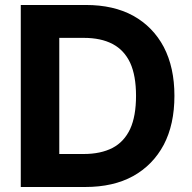

<svg xmlns="http://www.w3.org/2000/svg" viewBox="-20 -747 767 767"><path d="M320.8 0H63V-727.1H323.2Q433.6 -727.1 512.2 -684.1Q591.3 -640.1 634.3 -559.1Q676.8 -477.5 676.8 -364.3Q676.8 -250 634.3 -168.9Q590.8 -87.4 511.7 -43.5Q432.6 0 320.8 0ZM216.8 -595.7V-131.8H314.5Q382.3 -131.8 429.7 -156.2Q476.1 -180.7 500 -231.9Q523.4 -283.2 523.4 -364.3Q523.4 -444.8 500 -496.1Q476.1 -546.9 429.7 -571.3Q383.3 -595.7 314.9 -595.7Z"/></svg>

Font: My Font
Style: Bold
Weight: 500
Designer: Rasmus Andersson
Foundry: rsms
Version: Version 0.001